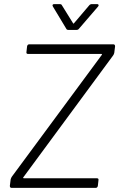

<svg xmlns="http://www.w3.org/2000/svg" viewBox="-20 -916 581 936"><path d="M28 -10 32 -42Q34 -49 38 -55L476 -648Q478 -650 477 -651.5Q476 -653 474 -653H117Q107 -653 109 -663L112 -690Q114 -700 123 -700H532Q541 -700 541 -690L537 -658Q535 -650 531 -645L94 -52Q92 -51 93 -49Q94 -47 96 -47H452Q462 -47 460 -37L457 -10Q455 0 446 0H37Q28 0 28 -10ZM236 -889Q236 -896 245 -896H270Q280 -896 282 -890L336 -803Q337 -801 338.5 -801Q340 -801 341 -803L415 -890Q420 -896 428 -896H454Q459 -896 460.5 -892Q462 -888 458 -884L365 -776Q361 -770 352 -770H315Q305 -770 303 -776L238 -884Z"/></svg>

Font: Barlow Light
Style: Italic
Weight: 300
Italic angle: -7°
Designer: Jeremy Tribby
Foundry: Tribby Type
Version: Version 1.408